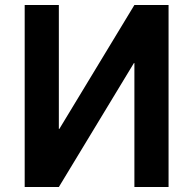

<svg xmlns="http://www.w3.org/2000/svg" viewBox="-20 -750 775 770"><path d="M656 0H519V-497H517L216 0H79V-730H216V-233H218L519 -730H656Z"/></svg>

Font: Mplus 1p Bold
Style: Bold
Weight: 700
Version: Version 1.061